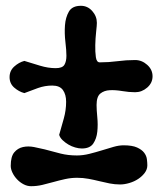

<svg xmlns="http://www.w3.org/2000/svg" viewBox="-20 -630 579 662"><path d="M64 -309Q45 -314 29 -328Q13 -342 13 -364Q13 -386 29 -400.5Q45 -415 64 -420Q90 -412 118 -403.5Q146 -395 172 -395Q195 -395 202 -406.5Q209 -418 209 -438Q209 -456 205.5 -485.5Q202 -515 204 -542.5Q206 -570 217.5 -590Q229 -610 259 -610Q282 -610 298 -592Q314 -574 314 -551Q314 -543 311.5 -520.5Q309 -498 308.5 -474.5Q308 -451 310.5 -433Q313 -415 324 -415Q355 -415 385 -419Q415 -423 446 -423Q469 -423 487.5 -406.5Q506 -390 506 -367Q506 -344 487.5 -328Q469 -312 446 -312Q425 -312 401.5 -316Q378 -320 358.5 -319Q339 -318 326 -307.5Q313 -297 313 -268Q313 -251 315.5 -225.5Q318 -200 315.5 -176Q313 -152 301.5 -135Q290 -118 262 -118Q252 -118 239.5 -121.5Q227 -125 216 -131.5Q205 -138 196 -146.5Q187 -155 184 -165Q192 -193 200 -221.5Q208 -250 208 -279Q208 -304 197 -319.5Q186 -335 160 -335Q135 -335 111 -326.5Q87 -318 64 -309ZM87 12Q74 12 61.5 5.5Q49 -1 39 -11.5Q29 -22 23 -34.5Q17 -47 17 -58Q17 -90 29 -104.5Q41 -119 59 -123Q77 -127 97.5 -123Q118 -119 134 -115Q163 -107 189 -100.5Q215 -94 245 -94Q266 -94 288 -99.5Q310 -105 331 -111.5Q352 -118 371 -123.5Q390 -129 406 -129Q436 -129 452.5 -121.5Q469 -114 477 -103.5Q485 -93 486.5 -81Q488 -69 488 -60Q488 -46 479 -34Q470 -22 456.5 -13Q443 -4 426 1Q409 6 394 6Q376 6 358 2.5Q340 -1 322 -5.5Q304 -10 285 -13.5Q266 -17 246 -17Q225 -17 204.5 -12.5Q184 -8 164.5 -2.5Q145 3 126 7.5Q107 12 87 12Z"/></svg>

Font: r_Neptun CAT
Style: Regular
Weight: 400
Foundry: Peter Wiegel, CAT-Fonts
Version: Version 1.000;June 8, 2024;FontCreator 14.0.0.2814 32-bit